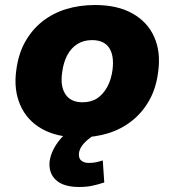

<svg xmlns="http://www.w3.org/2000/svg" viewBox="-20 -537 696 766"><path d="M297 11Q207 11 147 -23Q87 -57 60.5 -118.5Q34 -180 45 -257Q53 -321 80 -369.5Q107 -418 148.5 -451Q190 -484 243.5 -500.5Q297 -517 359 -517Q449 -517 509 -483Q569 -449 595.5 -389Q622 -329 611 -250Q603 -186 576 -137.5Q549 -89 507 -55.5Q465 -22 412 -5.5Q359 11 297 11ZM309 -129Q344 -129 368 -145Q392 -161 408 -190.5Q424 -220 429 -259Q436 -315 415.5 -346Q395 -377 347 -377Q314 -377 289 -361.5Q264 -346 248.5 -317Q233 -288 228 -248Q220 -193 241 -161Q262 -129 309 -129ZM296 209Q233 209 203 181Q173 153 178 106Q185 60 221.5 17Q258 -26 311 -49L359 0Q342 10 328 22Q314 34 305.5 47Q297 60 295 74Q293 95 304.5 104Q316 113 334 113Q349 113 362 110.5Q375 108 390 103L396 191Q368 200 346 204.5Q324 209 296 209Z"/></svg>

Font: Nunito Sans 7pt Black
Style: Italic
Weight: 900
Italic angle: -9°
Version: Version 3.101;gftools[0.9.27]